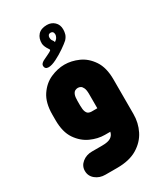

<svg xmlns="http://www.w3.org/2000/svg" viewBox="-198 -708 833 966"><g transform="rotate(-30 218.5 -225.0)"><path d="M143 -436Q121 -436 121 -457Q121 -468 138 -478Q153 -485 166 -491.5Q179 -498 181 -499Q186 -502 189 -504Q192 -506 192 -509Q192 -512 188 -517Q181 -527 177 -536.5Q173 -546 172 -555Q171 -587 188.5 -606Q206 -625 240 -625Q266 -625 283.5 -608.5Q301 -592 301 -565Q301 -550 297 -537Q293 -524 281 -511Q269 -500 243 -482Q217 -464 189 -450Q161 -436 143 -436ZM233 -530Q244 -537 249 -546Q254 -555 254 -562Q254 -572 249.5 -577Q245 -582 237 -582Q229 -582 224.5 -577Q220 -572 220 -564Q220 -551 225.5 -544.5Q231 -538 233 -530ZM249 0H217Q177 0 136 -18.5Q95 -37 67 -78Q39 -119 39 -188V-220Q39 -289 67 -330.5Q95 -372 136 -390Q177 -408 217 -408Q257 -408 297.5 -390Q338 -372 366 -330.5Q394 -289 394 -220V-19Q394 32 372 76Q350 120 304.5 147.5Q259 175 188 175H119Q86 175 62.5 156Q39 137 39 107Q39 78 62.5 59Q86 40 119 40H177Q195 40 207.5 37.5Q220 35 228 30Q236 25 241 18Q246 11 248 2ZM251 -135V-218Q251 -241 245.5 -253Q240 -265 232.5 -269Q225 -273 217 -273Q209 -273 201 -269Q193 -265 188 -253Q183 -241 183 -218V-190Q183 -166 188 -154Q193 -142 201 -138.5Q209 -135 217 -135Z"/></g></svg>

Font: Beiruti Black
Style: Regular
Weight: 900
Designer: Arlette Boutros
Foundry: Boutros
Version: Version 1.41